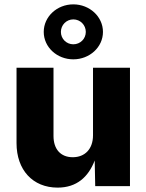

<svg xmlns="http://www.w3.org/2000/svg" viewBox="-20 -858 675 885"><path d="M245.6 6.8C333.5 6.8 387.2 -42 416.5 -118.2L418.9 0H579.1V-545.9H408.7V-234.4C408.7 -170.9 371.1 -133.3 315.4 -133.3C259.8 -133.3 226.6 -169.9 226.6 -231.4V-545.9H56.2V-198.2C56.2 -74.7 130.9 6.8 245.6 6.8ZM317.9 -584.5C393.1 -584.5 454.6 -640.6 454.6 -710.9C454.6 -781.2 393.1 -837.9 317.9 -837.9C242.7 -837.9 181.6 -781.2 181.6 -710.9C181.6 -640.6 242.7 -584.5 317.9 -584.5ZM317.9 -653.8C286.1 -653.8 260.7 -679.2 260.7 -710.9C260.7 -742.7 286.1 -768.6 317.9 -768.6C350.1 -768.6 375.5 -742.7 375.5 -710.9C375.5 -679.2 350.1 -653.8 317.9 -653.8Z"/></svg>

Font: Inter ExtraBold
Style: Regular
Weight: 800
Designer: Rasmus Andersson
Foundry: rsms
Version: Version 4.001;git-9221beed3